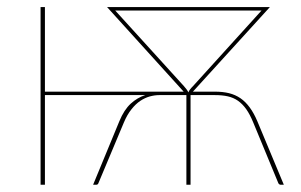

<svg xmlns="http://www.w3.org/2000/svg" viewBox="-20 -510 830 530"><path d="M487.5 -272.5Q497 -262 500 -255Q501.5 -259 504.5 -263Q507.5 -267 513 -272.5L702 -481H298ZM763.5 0H755Q751 0 748.5 -4L679 -172Q670 -194 659.8 -208.5Q649.5 -223 637 -231.8Q624.5 -240.5 609 -244Q593.5 -247.5 573.5 -247.5H506V0H494.5V-247.5H420Q407 -247.5 393.5 -243.8Q380 -240 367.2 -231.5Q354.5 -223 342.8 -208.2Q331 -193.5 322 -172L251.5 -4Q250 0 245.5 0H237L309.5 -175.5Q322.5 -207 340.8 -223.8Q359 -240.5 381 -247.5H104V0H92V-490.5H104V-257H487L275.5 -490.5H725L512.5 -257H573.5Q595 -257 612.2 -252.8Q629.5 -248.5 643.8 -238.8Q658 -229 669.5 -213.2Q681 -197.5 690.5 -175Z"/></svg>

Font: Lato 2
Style: Regular
Weight: 100
Designer: Lukasz Dziedzic with Adam Twardoch and Botio Nikoltchev
Foundry: tyPoland Lukasz Dziedzic
Version: Version 2.015; 2015-08-06; http://www.latofonts.com/